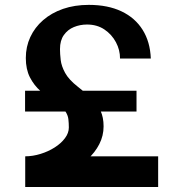

<svg xmlns="http://www.w3.org/2000/svg" viewBox="-20 -752 730 772"><path d="M205.3 -58.9Q189.2 -58.9 175.2 -58.8Q161.2 -58.6 147.3 -63.2Q133.3 -67.8 117.4 -81.7Q101.4 -95.6 81.4 -123.4Q112.2 -123.6 143.1 -133.2Q174 -142.7 199.8 -159.1Q225.7 -175.6 241.2 -196.4Q256.8 -217.2 256.8 -239.4Q256.8 -256.9 254.9 -273.1Q253.1 -289.2 242 -305.5Q230.9 -321.8 203.4 -339.8Q170.9 -361.1 143.7 -385.1Q116.6 -409 100.2 -441.2Q83.8 -473.4 83.8 -518.8Q83.8 -564.1 101.8 -602.9Q119.8 -641.8 153.3 -670.9Q186.8 -700.1 233.4 -716.3Q280 -732.4 337.2 -732.4Q413.5 -732.4 468.4 -706.4Q523.2 -680.4 553.5 -632Q583.8 -583.7 586.4 -516.6H462.6Q462.9 -550.7 446.2 -582.1Q429.5 -613.5 399.8 -633.5Q370.1 -653.4 329.8 -653.4Q302 -653.4 277.1 -643.2Q252.3 -633 236.8 -611.2Q221.2 -589.4 221.2 -554.6Q221.2 -535.5 224.1 -510.8Q226.9 -486.2 241.9 -458.8Q256.9 -431.4 292.9 -403.3Q325.4 -378.4 348.6 -355.6Q371.9 -332.8 384.2 -306.6Q396.5 -280.3 396.5 -244.1Q396.5 -205.9 379.2 -172.3Q361.9 -138.7 333.5 -113.2Q305.2 -87.7 271.6 -73.3Q237.9 -58.9 205.3 -58.9ZM81.4 0V-123.4H615.9V0ZM80.8 -303.6V-387.3H528.9V-303.6Z"/></svg>

Font: Russolo 10pt ExtraLight
Style: Regular
Weight: 200
Designer: Micah Stupak-Hahn
Version: Version 1.000